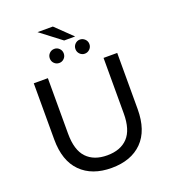

<svg xmlns="http://www.w3.org/2000/svg" viewBox="-176 -1142 1143 1280"><g transform="rotate(-20 395.5 -502.0)"><path d="M395 8Q257 8 178 -71Q99 -150 99 -302V-700H199V-306Q199 -190 250.5 -135.5Q302 -81 396 -81Q491 -81 542.5 -135.5Q594 -190 594 -306V-700H691V-302Q691 -150 612.5 -71Q534 8 395 8ZM306 -769Q285 -769 270.5 -783.5Q256 -798 256 -819Q256 -840 270.5 -854.5Q285 -869 306 -869Q326 -869 340.5 -854.5Q355 -840 355 -819Q355 -798 340.5 -783.5Q326 -769 306 -769ZM487 -769Q467 -769 452.5 -783.5Q438 -798 438 -819Q438 -840 452.5 -854.5Q467 -869 487 -869Q507 -869 522 -854.5Q537 -840 537 -819Q537 -798 522 -783.5Q507 -769 487 -769ZM387 -899 239 -1012H348L465 -899Z"/></g></svg>

Font: Montserrat Medium
Style: Regular
Weight: 500
Designer: Julieta Ulanovsky
Foundry: Julieta Ulanovsky
Version: Version 9.000; ttfautohint (v1.8.4.7-5d5b)